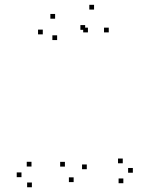

<svg xmlns="http://www.w3.org/2000/svg" viewBox="-20 -780 660 809"><path d="M345.7 -67V-87H325.7V-67ZM438.3 -643.5V-663.5H418.3V-643.5ZM376.3 -739.7V-759.7H356.3V-739.7ZM212.2 -701.2V-721.2H192.2V-701.2ZM160.3 -635.2V-655.2H140.3V-635.2ZM220.7 -611.2V-631.2H200.7V-611.2ZM338.8 -654.3V-674.3H318.8V-654.3ZM350.5 -643.5V-663.5H330.5V-643.5ZM253.5 -78V-98H233.5V-78ZM290.3 -12.7V-32.7H270.3V-12.7ZM499.7 -8V-28H479.7V-8ZM539.8 -52.2V-72.2H519.8V-52.2ZM497.3 -92V-112H477.3V-92ZM112.7 -78.3V-98.3H92.7V-78.3ZM70.5 -33.5V-53.5H50.5V-33.5ZM114.3 9V-11H94.3V9Z"/></svg>

Font: Monaspace Radon Dots Var
Style: Regular
Weight: 400
Designer: Riley Cran and the Lettermatic Team
Version: Version 1.100 (Monaspace Radon Dots)